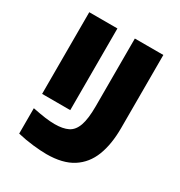

<svg xmlns="http://www.w3.org/2000/svg" viewBox="-171 -834 904 963"><g transform="rotate(30 281.5 -352.0)"><path d="M236 10Q205 10 159 5Q113 0 67 -11V-158Q112 -149 141.5 -145Q171 -141 197 -141Q244 -141 273.5 -155.5Q303 -170 317 -209.5Q331 -249 331 -321V-714H496V-291Q496 -197 470 -130Q444 -63 387 -26.5Q330 10 236 10ZM67 -241V-714H230V-241Z"/></g></svg>

Font: Noto Sans Mono SemiCondensed Black
Style: Regular
Weight: 900
Width: 4
Designer: Monotype Design Team
Foundry: Monotype Imaging Inc.
Version: Version 2.014; ttfautohint (v1.8.4.7-5d5b)